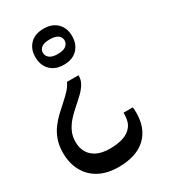

<svg xmlns="http://www.w3.org/2000/svg" viewBox="-355 -657 1065 1212"><g transform="rotate(-30 177.5 -51.0)"><path d="M127 -183H211Q212 -151 196 -123.5Q180 -96 154 -71Q128 -46 98.5 -20.5Q69 5 43 33.5Q17 62 0.5 96Q-16 130 -16 173Q-16 217 3 249.5Q22 282 59.5 300Q97 318 153 318Q206 318 248 305Q290 292 314.5 260.5Q339 229 339 174V164H406Q408 171 408.5 180Q409 189 409 203Q409 318 340.5 382Q272 446 142 446Q59 446 0.5 414Q-58 382 -88.5 325Q-119 268 -119 193Q-119 141 -104.5 100Q-90 59 -66 26.5Q-42 -6 -13.5 -32.5Q15 -59 42.5 -83.5Q70 -108 92.5 -132Q115 -156 127 -183ZM166 -548Q229 -548 264.5 -512Q300 -476 300 -418Q300 -359 264.5 -322.5Q229 -286 166 -286Q103 -286 67.5 -322.5Q32 -359 32 -418Q32 -476 67.5 -512Q103 -548 166 -548ZM166 -470Q125 -470 106 -455.5Q87 -441 87 -418Q87 -395 106 -379.5Q125 -364 166 -364Q207 -364 226 -379.5Q245 -395 245 -418Q245 -441 226 -455.5Q207 -470 166 -470Z"/></g></svg>

Font: Noto Serif Myanmar
Style: Regular
Weight: 400
Designer: Ben Mitchell and the Monotype Design Team
Foundry: Monotype Imaging Inc.
Version: Version 2.106